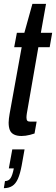

<svg xmlns="http://www.w3.org/2000/svg" viewBox="-23 -698 292 1001"><path d="M89 11Q65 11 49.5 3Q34 -5 28 -20.5Q22 -36 22 -59Q22 -68 23.5 -80Q25 -92 27 -104L90 -452H51L65 -527H104L146 -678H217L190 -527H249L236 -452H177L117 -107Q116 -102 115.5 -95Q115 -88 115 -86Q115 -74 119 -69Q123 -64 134 -64H168L157 -2Q145 2 133.5 5Q122 8 110.5 9.5Q99 11 89 11ZM-3 283 3 246Q22 246 32 231Q42 216 49 180H23L41 81H105L90 165Q82 208 70.5 234Q59 260 41 271.5Q23 283 -3 283Z"/></svg>

Font: Archivo ExtraCondensed Medium
Style: Italic
Weight: 500
Width: 2
Italic angle: -10°
Designer: Hector Gatti
Foundry: Omnibus-Type
Version: Version 2.001